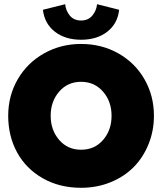

<svg xmlns="http://www.w3.org/2000/svg" viewBox="-20 -881 796 913"><path d="M546.5 -834.5Q539.5 -769 490.5 -730.5Q441.5 -692 365.5 -692Q290.5 -692 241.2 -730Q192 -768 184 -834.5L290 -861Q292.5 -831 311.8 -807.2Q331 -783.5 365.5 -783.5Q400 -783.5 419.5 -807.5Q439 -831.5 441.5 -861ZM19 -330.5Q19 -425.5 64.2 -503.8Q109.5 -582 189.2 -627Q269 -672 365.5 -672Q463.5 -672 543 -627Q622.5 -582 667.2 -503.8Q712 -425.5 712 -330.5Q712 -259 686.5 -195.8Q661 -132.5 616 -86.8Q571 -41 506 -14.5Q441 12 365.5 12Q262.5 12 183 -33.5Q103.5 -79 61.2 -156.5Q19 -234 19 -330.5ZM365.5 -169Q430 -169 470.2 -215.5Q510.5 -262 510.5 -330.5Q510.5 -398.5 470 -445.2Q429.5 -492 365.5 -492Q301.5 -492 261.2 -445.2Q221 -398.5 221 -330.5Q221 -262.5 261.2 -215.8Q301.5 -169 365.5 -169Z"/></svg>

Font: League Spartan Black
Style: Regular
Weight: 900
Foundry: The League of Moveable Type
Version: Version 2.002